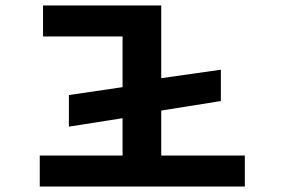

<svg xmlns="http://www.w3.org/2000/svg" viewBox="-20 -685 1040 705"><path d="M126 0V-114H430V-251L233 -220V-336L430 -365V-551H138V-665H572V-398L791 -429V-314L572 -279V-114H879V0Z"/></svg>

Font: Inconsolata UltraExpanded ExtraBold
Style: Regular
Weight: 800
Width: 9
Monospace: yes
Designer: Raph Levien, Cyreal, Brenton Simpson
Foundry: Raph Levien, Cyreal, Google
Version: Version 3.001; ttfautohint (v1.8.2.53-6de2)